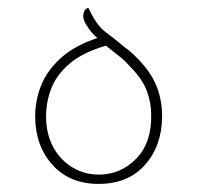

<svg xmlns="http://www.w3.org/2000/svg" viewBox="-20 -446 488 475"><path d="M305 -316Q346 -279 363.5 -241.5Q381 -204 381 -159Q381 -86 339 -38.5Q297 9 224 9Q152 9 109.5 -38.5Q67 -86 67 -159Q67 -197 81.5 -234Q96 -271 130 -302Q164 -333 221 -352Q207 -363 195 -382Q185 -397 186 -408.5Q187 -420 193 -424Q195 -426 198 -426Q200 -426 201 -422Q219 -383 242 -366Q265 -349 291 -327Q295 -325 298 -322Q301 -319 305 -316ZM224 -14Q279 -14 317.5 -54Q356 -94 354 -164Q354 -190 344 -219Q334 -248 305 -278Q289 -296 277.5 -305Q266 -314 242 -333Q184 -316 152 -288.5Q120 -261 107 -227.5Q94 -194 94 -158Q94 -115 111.5 -82.5Q129 -50 159 -32Q189 -14 224 -14Z"/></svg>

Font: Zain ExtraLight
Style: Regular
Weight: 200
Designer: Zain,Boutros
Foundry: Mobile Telecommunications Company (Zain), 2024
Version: Version 1.51; ttfautohint (v1.8.4)